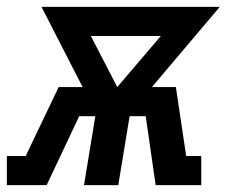

<svg xmlns="http://www.w3.org/2000/svg" viewBox="-51 -540 671 560"><path d="M-31 0V-85H24L120 -286H190L70 -520H590L392 -286H462L492 -85H536V0H403L374 -201H327L294 0H194L227 -201H180L85 0ZM291 -286 418 -435H214Z"/></svg>

Font: Iosevka HT Extended
Style: Bold Italic
Weight: 700
Width: 7
Italic angle: -9°
Monospace: yes
Designer: Belleve Invis
Foundry: Belleve Invis
Version: Version 32.3.0; ttfautohint (v1.8.4)